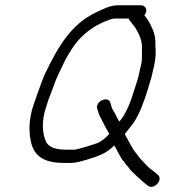

<svg xmlns="http://www.w3.org/2000/svg" viewBox="-20 -637 683 726"><path d="M347.9 -225 351.4 -214C353.9 -204.7 357.1 -197 361.1 -191C369.6 -173.4 382.7 -147.9 393.2 -131C392.4 -130.3 391.9 -129.7 391.8 -129C378.5 -115.5 364.7 -102.7 348.2 -96C337.1 -91.8 276.4 -72.3 261.4 -71H232.4C195 -71 168.4 -77.6 155.6 -98C139.6 -128.9 135.9 -180.2 155 -234C163.5 -263 168.3 -273.1 180.4 -305C193.6 -343.2 198.8 -351.4 215.1 -386C228.3 -416.1 246.5 -445 263.3 -469C293.9 -509.1 333.3 -538.3 379.6 -557C388 -560.4 404.3 -567 413.9 -567H465.9C466.8 -565 467.7 -563.3 468.7 -562L491.8 -532C503.6 -512.4 516.4 -488.3 517 -459C515.3 -436.8 519.3 -417.2 513.3 -391L506.8 -363C503.5 -342.6 495.9 -323.5 490.5 -305.5C476.1 -257.3 458.3 -208.6 432.1 -178L431.9 -177C425.5 -185.2 419.8 -197.7 416.3 -205C409.8 -218.1 403.8 -222.6 400.7 -237L397.2 -248C391.2 -276.3 338.3 -254.8 347.9 -225ZM513.4 -617H425.4C395.5 -617 368.1 -601.8 344.9 -591C249.3 -546.5 199.8 -461.3 149.2 -356C135.3 -322 117.7 -272.5 105.9 -238C87.2 -181.4 88.9 -130.4 98.7 -94C111.7 -45.5 148.5 -21 220.8 -21H252.8C265 -21.7 283.3 -25.7 307.6 -33C355.5 -48.2 380.3 -55.5 412.1 -87L417.8 -77C425.5 -63.4 433.3 -46.7 441.8 -34C446.6 -28.7 450.7 -23.3 454.1 -18L465.9 -4C469.9 2 474.3 7.3 479.2 12C497.3 28.4 506.1 38.5 526.3 55L539 65C562 83.1 599.2 41.9 576.5 24L564 13C548.9 1.1 544.2 -0.8 533 -13L520.2 -27C515.8 -31 512.1 -35 509 -39L485.9 -69C478.4 -80.7 470.6 -96.2 463.9 -108L455.4 -123C454.7 -125.7 453.6 -128.3 452.2 -131C465.5 -146.6 473.1 -157.3 484.7 -172C506.9 -204.4 526.4 -257 539.5 -301L548.4 -331C552.4 -342.3 555.2 -353.3 557 -364L563.3 -391C567.8 -410.7 569.3 -431.6 568.4 -448L567.5 -470C568.8 -490.1 563.9 -511.9 556.7 -527C547.5 -548.1 540.1 -562.9 525.7 -579C529.4 -583.7 531.7 -588 532.7 -592C535.7 -605.2 526.6 -617 513.4 -617Z"/></svg>

Font: HoneyBee
Style: BookIt
Weight: 300
Foundry: Cannot Into Space Fonts
Version: Version 0.89